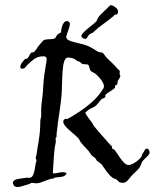

<svg xmlns="http://www.w3.org/2000/svg" viewBox="-20 -719 623 774"><path d="M583 -104C583 -115 576 -120 573 -120C565 -120 562 -111 558 -104C553 -97 552 -95 552 -94V-92C552 -84 519 -54 498 -54C488 -54 480 -62 470 -75C456 -92 471 -75 441 -116C439 -117 435 -118 433 -119C431 -122 433 -127 430 -130C426 -135 422 -137 419 -141C404 -160 353 -212 353 -222C353 -222 324 -258 324 -265C324 -265 331 -272 332 -272C341 -282 357 -285 364 -291C371 -295 384 -315 390 -320C393 -322 405 -325 405 -329C405 -330 404 -333 404 -334C410 -347 444 -358 444 -368C444 -370 444 -372 444 -373C444 -377 450 -375 452 -378C455 -383 453 -388 455 -393C461 -402 465 -408 465 -413C465 -417 462 -417 462 -421C462 -423 463 -428 463 -430C463 -437 455 -439 452 -444C439 -460 425 -471 412 -484C405 -491 400 -501 394 -506C390 -508 381 -508 378 -509C356 -521 348 -530 320 -539C280 -550 247 -552 247 -571C247 -577 262 -610 262 -624V-626C261 -626 255 -633 255 -633C253 -634 251 -634 250 -634C229 -634 226 -591 226 -589C224 -586 214 -583 211 -579C204 -570 206 -567 200 -564C190 -559 168 -563 156 -557C153 -555 131 -529 131 -528C130 -523 117 -509 117 -509C113 -507 108 -509 105 -506C100 -500 96 -489 91 -484C88 -481 83 -483 80 -480C71 -470 62 -461 62 -449C62 -442 66 -442 70 -442C82 -442 87 -456 95 -462C112 -476 124 -492 155 -492C162 -492 168 -490 168 -481C168 -472 165 -457 164 -451C157 -412 155 -387 153 -349C151 -322 146 -296 146 -276C146 -264 146 -260 146 -256C146 -254 146 -253 146 -250C142 -236 142 -225 142 -210C141 -167 130 -122 127 -94C126 -88 124 -87 124 -85C124 -80 127 -75 127 -68C124 -64 124 -61 124 -61C118 -20 114 -2 97 -2C94 -2 92 -3 91 -3C65 1 32 1 32 18C32 20 32 21 33 23V22C33 22 37 31 36 30C40 34 52 35 50 35C64 35 84 26 98 23C102 22 103 18 110 18C115 18 119 20 126 20C147 20 173 2 193 1C197 1 199 -2 200 -3C218 -6 244 -3 248 -21C243 -24 238 -25 232 -25C221 -25 209 -20 197 -20C196 -20 194 -21 193 -21C196 -62 197 -112 204 -141C205 -146 205 -149 205 -151C205 -156 204 -156 204 -163C206 -163 208 -167 208 -169C208 -171 208 -174 208 -176V-178C214 -240 226 -295 229 -349C232 -389 227 -487 253 -487C281 -487 289 -474 291 -473C295 -472 298 -472 302 -469C305 -468 308 -463 310 -462C316 -459 331 -461 335 -458C341 -454 340 -440 346 -433C350 -429 359 -426 364 -422C381 -409 399 -385 399 -372C399 -361 394 -360 390 -353C365 -310 302 -269 277 -254C277 -254 254 -240 251 -239C250 -239 248 -240 246 -240C238 -240 235 -232 235 -229C235 -207 281 -180 298 -159C300 -157 302 -150 306 -145C319 -127 336 -116 346 -97C351 -89 367 -83 368 -75C368 -70 393 -58 394 -50C394 -46 396 -48 397 -46C414 -20 431 -1 441 1C453 4 456 12 462 16C467 17 472 18 475 18C492 18 498 3 510 -10C525 -26 539 -35 546 -50C549 -56 551 -64 554 -68C561 -79 583 -93 583 -104ZM452 -661C455 -665 456 -669 456 -672C456 -687 434 -698 425 -699V-697C425 -696 420 -695 419 -693C402 -673 375 -657 370 -635C358 -620 308 -589 308 -573C308 -569 317 -562 323 -562C332 -563 333 -573 340 -580C344 -583 350 -585 355 -588C362 -594 370 -602 375 -606C403 -628 433 -648 442 -659C444 -661 450 -659 452 -661Z"/></svg>

Font: Jim Nightshade
Style: Regular
Weight: 400
Designer: Astigmatic (AOETI)
Foundry: Astigmatic (AOETI)
Version: Version 1.000